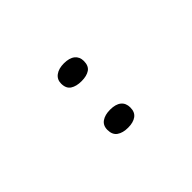

<svg xmlns="http://www.w3.org/2000/svg" viewBox="21 -917 496 496"><g transform="rotate(45 269.0 -669.5)"><path d="M151 -670Q151 -690 159.5 -700.5Q168 -711 183 -711Q201 -711 208.5 -700Q216 -689 216 -670Q216 -651 208.5 -639.5Q201 -628 183 -628Q168 -628 159.5 -639.5Q151 -651 151 -670ZM320 -670Q320 -690 328.5 -700.5Q337 -711 353 -711Q370 -711 378 -700Q386 -689 386 -670Q386 -651 378 -639.5Q370 -628 352 -628Q336 -628 328 -639.5Q320 -651 320 -670Z"/></g></svg>

Font: Noto Sans Bengali Condensed Light
Style: Regular
Weight: 300
Width: 3
Designer: Jelle Bosma - Monotype Design Team
Foundry: Monotype Imaging Inc.
Version: Version 2.003